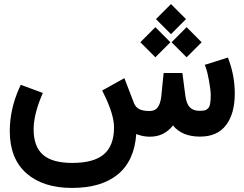

<svg xmlns="http://www.w3.org/2000/svg" viewBox="-20 -675 1207 948"><path d="M824.2 -654.8 898.4 -580.6 824.2 -506.3 750 -580.6ZM901.4 -541 975.6 -466.3 901.4 -392.1 827.1 -466.3ZM747.1 -541 821.3 -466.3 747.1 -392.1 672.9 -466.3ZM834 -55.7Q791 0 719.7 0Q685.5 0 652.8 -13.2Q643.6 118.2 562.5 185.5Q481.4 252.9 335 252.9Q192.9 252.9 110.6 180.7Q28.3 108.4 28.3 -27.8Q28.3 -134.3 74.7 -239.3L82.5 -256.3L99.6 -250L172.4 -223.1L191.4 -215.8L183.6 -197.3Q146 -105 146 -36.6Q146 48.3 191.9 88.9Q237.8 129.4 336.9 129.4Q443.8 129.4 493.4 86.4Q543 43.5 543 -45.9Q543 -109.9 492.7 -211.4L484.4 -228L501 -237.3L574.7 -278.3L594.2 -289.1L602.1 -268.1L642.1 -164.6Q649.9 -145.5 667.5 -136.2Q685.1 -127 717.3 -127Q734.9 -127 746.6 -133.8Q758.3 -140.6 766.1 -158Q773.9 -175.3 776.9 -204.1L786.1 -296.9L788.1 -314.5H805.7H863.3H880.4L882.8 -297.4L895 -203.6Q900.4 -162.6 917.2 -145.3Q934.1 -127.9 963.9 -127.9Q981.4 -127.9 990.7 -130.1Q1000 -132.3 1007.6 -140.4Q1015.1 -148.4 1017.8 -164.1Q1020.5 -179.7 1020.5 -207Q1020.5 -219.2 1017.8 -239Q1015.1 -258.8 1011.7 -277.8Q1008.3 -296.9 1004.4 -313Q1000.5 -329.1 998 -335.9L991.2 -355L1010.7 -360.8L1087.4 -385.3L1105.5 -391.1L1111.8 -373Q1139.2 -295.4 1139.2 -212.9Q1139.2 -114.3 1096.2 -57.4Q1053.2 -0.5 967.8 -0.5Q878.4 -0.5 834 -55.7Z"/></svg>

Font: Samim WOL
Style: Bold-WOL
Weight: 700
Foundry: DejaVu fonts team - Redesigned by Saber Rastikerdar
Version: Version 4.0.5